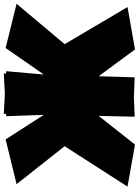

<svg xmlns="http://www.w3.org/2000/svg" viewBox="122 -862 741 1026"><g transform="rotate(-90 493.0 -348.5)"><path d="M613.3 -687 626 -686.5 608.4 -485.4 750 -689.5 986.3 -630.9 770.5 -374 968.8 -38.1 742.2 2 599.1 -192.4 593.3 0 488.3 -3.9 382.8 0 387.2 -192.4 233.9 2 9.3 -38.1 225.1 -374 22.5 -630.9 261.7 -689.5 392.6 -485.4 385.7 -686.5 397.9 -687 398.4 -699.2 505.9 -693.4 613.8 -699.2Z"/></g></svg>

Font: Luckiest Guy RUS-BEL-UKR
Style: Regular
Weight: 400
Designer: Astigmatic (AOETI)
Foundry: Astigmatic (AOETI)
Version: Version 1.00 March 11, 2019, initial release